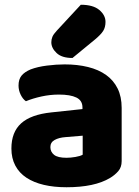

<svg xmlns="http://www.w3.org/2000/svg" viewBox="-20 -772 584 808"><path d="M260 -108Q277 -108 297.5 -111.5Q318 -115 328 -121V-201L256 -195Q228 -193 210 -183Q192 -173 192 -153Q192 -133 207.5 -120.5Q223 -108 260 -108ZM252 -501Q306 -501 350.5 -490Q395 -479 426.5 -456.5Q458 -434 475 -399.5Q492 -365 492 -318V-94Q492 -68 477.5 -51.5Q463 -35 443 -23Q378 16 260 16Q207 16 164.5 6Q122 -4 91.5 -24Q61 -44 44.5 -75Q28 -106 28 -147Q28 -216 69 -253Q110 -290 196 -299L327 -313V-320Q327 -349 301.5 -361.5Q276 -374 228 -374Q191 -374 154.5 -366Q118 -358 89 -346Q76 -355 67 -373.5Q58 -392 58 -412Q58 -438 70.5 -453.5Q83 -469 109 -480Q138 -491 177.5 -496Q217 -501 252 -501ZM320 -752Q372 -752 398 -730Q424 -708 424 -680Q424 -657 414 -641.5Q404 -626 380 -606L285 -528Q240 -528 218 -549Q196 -570 196 -594Q196 -606 200.5 -617Q205 -628 219 -643Z"/></svg>

Font: Baloo Paaji 2 ExtraBold
Style: Regular
Weight: 800
Designer: Shuchita Grover, Noopur Datye and Ek Type
Foundry: Ek Type
Version: Version 1.640;hotconv 1.0.111;makeotfexe 2.5.65597; ttfautoh